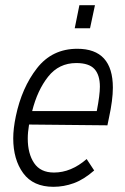

<svg xmlns="http://www.w3.org/2000/svg" viewBox="-20 -710 481 740"><path d="M415 -372Q415 -325 400 -256L394 -227L92 -230Q87 -200 87 -176Q87 -118 111.5 -81.5Q136 -45 188 -45Q254 -45 314 -97L343 -53Q303 -18 264.5 -4Q226 10 186 10Q108 10 69.5 -42.5Q31 -95 31 -177Q31 -214 41 -262Q64 -372 122.5 -447Q181 -522 278 -522Q415 -522 415 -372ZM104 -282H353Q365 -344 365 -376Q365 -421 344 -444Q323 -467 274 -467Q207 -467 165.5 -414.5Q124 -362 104 -282ZM286 -690H346L327 -601H268Z"/></svg>

Font: Decalotype Light Italic
Style: Regular
Weight: 300
Italic angle: -12°
Designer: Alfredo Marco Pradil
Foundry: Alfredo Marco Pradil
Version: Version 1.0